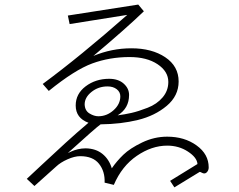

<svg xmlns="http://www.w3.org/2000/svg" viewBox="-20 -765 1040 836"><path d="M96.7 13.7Q108.4 2.9 161.6 -46.9Q214.8 -96.7 265.1 -142.6Q315.4 -188.5 365.2 -230.5Q309.6 -251 309.6 -305.7Q309.6 -356.4 353 -389.2Q396.5 -421.9 455.1 -421.9Q495.1 -421.9 518.6 -400.9Q542 -379.9 542 -351.6Q542 -293 492.2 -262.7Q522.5 -266.6 552.7 -273.4Q583 -280.3 623 -295.9Q663.1 -311.5 688 -340.8Q712.9 -370.1 712.9 -408.2Q712.9 -454.1 666 -485.4Q619.1 -516.6 543.9 -516.6Q458 -516.6 381.8 -488.8Q305.7 -460.9 192.4 -369.1L166 -399.4Q330.1 -520.5 534.2 -700.2L283.2 -660.2L275.4 -697.3L582 -745.1L606.4 -715.8Q528.3 -640.6 386.7 -521.5Q466.8 -554.7 551.8 -554.7Q641.6 -554.7 699.7 -515.6Q757.8 -476.6 757.8 -410.2Q757.8 -347.7 706.1 -304.2Q654.3 -260.7 580.6 -242.7Q506.8 -224.6 418 -223.6Q398.4 -210 275.4 -98.6Q276.4 -98.6 289.6 -105Q302.7 -111.3 319.3 -115.2Q335.9 -119.1 353.5 -119.1Q397.5 -118.2 426.3 -94.7Q455.1 -71.3 466.8 -32.2Q488.3 -63.5 517.1 -91.3Q545.9 -119.1 598.6 -144.5Q651.4 -169.9 708 -169.9Q783.2 -169.9 835.9 -131.8Q888.7 -93.8 888.7 -36.1Q888.7 -25.4 882.8 -17.6Q877 -9.8 869.1 -9.8Q864.3 -9.8 858.4 -13.2Q852.5 -16.6 849.6 -16.6L739.3 50.8L720.7 22.5L839.8 -50.8Q837.9 -79.1 798.3 -105Q758.8 -130.9 708 -130.9Q640.6 -130.9 575.7 -86.4Q510.7 -42 475.6 40L435.5 30.3Q437.5 -18.6 411.1 -51.8Q384.8 -85 329.1 -85Q304.7 -85 273.9 -71.3Q243.2 -57.6 224.6 -40L129.9 44.9ZM348.6 -310.5Q349.6 -283.2 369.6 -271Q389.6 -258.8 408.2 -258.8Q445.3 -258.8 474.6 -285.2Q503.9 -311.5 503.9 -345.7Q503.9 -364.3 488.3 -376.5Q472.7 -388.7 448.2 -388.7Q408.2 -388.7 378.4 -364.7Q348.6 -340.8 348.6 -310.5Z"/></svg>

Font: Gothic A1 ExtraLight
Style: Regular
Weight: 275
Designer: HanYang I&C Co.,Ltd.
Foundry: HanYang I&C Co.,Ltd.
Version: Version 2.50